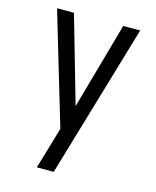

<svg xmlns="http://www.w3.org/2000/svg" viewBox="-111 -597 722 888"><g transform="rotate(15 250.0 -152.5)"><path d="M151 215Q160 185 169 154.5Q178 124 187 94L210 15L51 -520H132L251 -105L368 -520H449L232 215Z"/></g></svg>

Font: Iosevka www.saffi
Style: Regular
Weight: 400
Monospace: yes
Designer: Belleve Invis
Foundry: Belleve Invis
Version: Version 22.0.2; ttfautohint (v1.8.3)